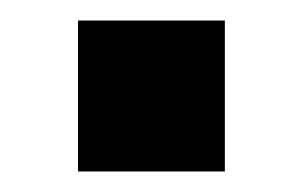

<svg xmlns="http://www.w3.org/2000/svg" viewBox="-20 -167 293 187"><path d="M56 0V-147H199V0Z"/></svg>

Font: Nunitoga
Style: Bold
Weight: 700
Designer: Vernon Adams
Foundry: Vernon Adams
Version: Version 1.0